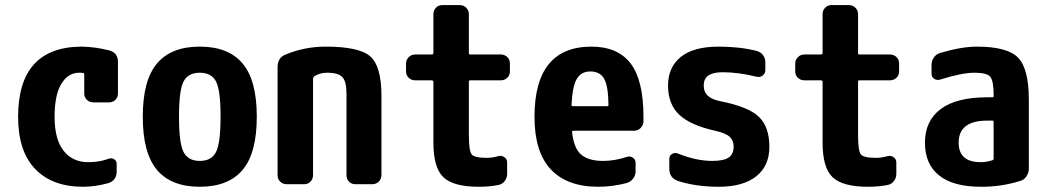

<svg xmlns="http://www.w3.org/2000/svg" viewBox="-20 -710 4040 740"><path d="M401.4 -515.6Q435.5 -505.9 434.6 -469.7V-349.6Q434.6 -335 424.8 -325.2Q415 -315.4 400.4 -315.4H339.8Q325.2 -315.4 314.9 -325.2Q304.7 -335 304.7 -349.6V-422.9Q304.7 -428.7 299.8 -428.7Q294.9 -429.7 285.2 -429.7Q242.2 -429.7 216.3 -386.7Q190.4 -343.8 190.4 -259.8Q190.4 -172.9 225.1 -128.9Q259.8 -85 320.3 -85Q363.3 -85 397.5 -97.7Q409.2 -102.5 419.4 -96.7Q429.7 -90.8 429.7 -78.1V-49.8Q429.7 -13.7 396.5 -3.9Q346.7 9.8 299.8 9.8Q181.6 9.8 115.7 -58.6Q49.8 -127 49.8 -259.8Q49.8 -529.3 294.9 -530.3Q348.6 -529.3 401.4 -515.6Z M687.5 -124Q705.1 -89.8 750 -89.8Q794.9 -89.8 812.5 -124Q830.1 -158.2 830.1 -260.3Q830.1 -362.3 812.5 -396Q794.9 -429.7 750 -429.7Q705.1 -429.7 687.5 -396Q669.9 -362.3 669.9 -260.3Q669.9 -158.2 687.5 -124ZM585 -465.3Q639.6 -530.3 750 -530.3Q860.4 -530.3 915 -465.3Q969.7 -400.4 969.7 -260.3Q969.7 -120.1 915 -55.2Q860.4 9.8 750 9.8Q639.6 9.8 585 -55.2Q530.3 -120.1 530.3 -260.3Q530.3 -400.4 585 -465.3Z M1235.4 -530.3Q1365.2 -530.3 1407.7 -492.2Q1450.2 -454.1 1450.2 -339.8V-35.2Q1450.2 -20.5 1439.9 -10.3Q1429.7 0 1415 0H1349.6Q1335 0 1325.2 -9.8Q1315.4 -19.5 1315.4 -35.2V-349.6Q1315.4 -395.5 1299.8 -412.6Q1284.2 -429.7 1240.2 -429.7Q1212.9 -429.7 1191.4 -416Q1187.5 -413.1 1186.5 -408.2V-35.2Q1186.5 -20.5 1176.8 -10.3Q1167 0 1152.3 0H1085Q1070.3 0 1060.1 -9.8Q1049.8 -19.5 1049.8 -35.2V-450.2Q1049.8 -488.3 1081.1 -500Q1154.3 -530.3 1235.4 -530.3Z M1910.2 -500Q1924.8 -500 1935.1 -490.2Q1945.3 -480.5 1945.3 -464.8V-434.6Q1945.3 -419.9 1935.1 -410.2Q1924.8 -400.4 1910.2 -400.4H1792Q1787.1 -400.4 1787.1 -394.5V-190.4Q1787.1 -129.9 1797.4 -115.7Q1807.6 -101.6 1855.5 -101.6Q1877.9 -101.6 1901.4 -108.4Q1914.1 -111.3 1924.3 -104Q1934.6 -96.7 1934.6 -84V-40Q1934.6 -24.4 1925.3 -12.2Q1916 0 1901.4 2.9Q1867.2 9.8 1825.2 9.8Q1727.5 9.8 1689 -26.9Q1650.4 -63.5 1650.4 -160.2V-394.5Q1650.4 -399.4 1644.5 -400.4H1580.1Q1565.4 -400.4 1555.2 -410.2Q1544.9 -419.9 1544.9 -434.6V-464.8Q1544.9 -479.5 1555.2 -489.7Q1565.4 -500 1580.1 -500H1644.5Q1649.4 -500 1650.4 -504.9V-655.3Q1650.4 -669.9 1660.2 -680.2Q1669.9 -690.4 1684.6 -690.4H1752Q1766.6 -690.4 1776.9 -680.2Q1787.1 -669.9 1787.1 -655.3V-504.9Q1787.1 -500 1792 -500Z M2320.3 -300.8Q2325.2 -300.8 2325.2 -305.7Q2324.2 -379.9 2308.1 -407.2Q2292 -434.6 2254.9 -434.6Q2220.7 -434.6 2203.6 -406.7Q2186.5 -378.9 2182.6 -305.7Q2182.6 -300.8 2188.5 -300.8ZM2259.8 -530.3Q2360.4 -530.3 2410.2 -465.8Q2460 -401.4 2460 -259.8V-241.2Q2459 -226.6 2448.7 -216.3Q2438.5 -206.1 2422.9 -206.1H2190.4Q2185.5 -206.1 2184.6 -202.1Q2191.4 -138.7 2219.7 -114.3Q2248 -89.8 2304.7 -89.8Q2349.6 -89.8 2396.5 -105.5Q2409.2 -109.4 2419.4 -102.1Q2429.7 -94.7 2429.7 -82V-49.8Q2429.7 -34.2 2420.4 -22Q2411.1 -9.8 2396.5 -4.9Q2341.8 9.8 2285.2 9.8Q2166 9.8 2103 -57.1Q2040 -124 2040 -259.8Q2040 -530.3 2259.8 -530.3Z M2754.9 -320.3Q2864.3 -298.8 2904.8 -259.8Q2945.3 -220.7 2945.3 -144.5Q2945.3 -70.3 2894.5 -30.3Q2843.8 9.8 2750 9.8Q2662.1 9.8 2592.8 -12.7Q2559.6 -24.4 2559.6 -59.6V-97.7Q2559.6 -110.4 2570.3 -116.7Q2581.1 -123 2592.8 -118.2Q2664.1 -89.8 2724.6 -89.8Q2769.5 -89.8 2788.6 -103Q2807.6 -116.2 2807.6 -144.5Q2807.6 -168 2793 -182.1Q2778.3 -196.3 2740.2 -205.1Q2641.6 -226.6 2598.1 -267.6Q2554.7 -308.6 2554.7 -379.9Q2554.7 -451.2 2604 -490.7Q2653.3 -530.3 2750 -530.3Q2831.1 -530.3 2896.5 -513.7Q2911.1 -509.8 2920.4 -498Q2929.7 -486.3 2929.7 -469.7V-439.5Q2929.7 -426.8 2919.4 -418.9Q2909.2 -411.1 2896.5 -414.1Q2826.2 -431.6 2764.6 -431.6Q2691.4 -431.6 2692.4 -379.9Q2691.4 -333 2754.9 -320.3Z M3410.2 -500Q3424.8 -500 3435.1 -490.2Q3445.3 -480.5 3445.3 -464.8V-434.6Q3445.3 -419.9 3435.1 -410.2Q3424.8 -400.4 3410.2 -400.4H3292Q3287.1 -400.4 3287.1 -394.5V-190.4Q3287.1 -129.9 3297.4 -115.7Q3307.6 -101.6 3355.5 -101.6Q3377.9 -101.6 3401.4 -108.4Q3414.1 -111.3 3424.3 -104Q3434.6 -96.7 3434.6 -84V-40Q3434.6 -24.4 3425.3 -12.2Q3416 0 3401.4 2.9Q3367.2 9.8 3325.2 9.8Q3227.5 9.8 3189 -26.9Q3150.4 -63.5 3150.4 -160.2V-394.5Q3150.4 -399.4 3144.5 -400.4H3080.1Q3065.4 -400.4 3055.2 -410.2Q3044.9 -419.9 3044.9 -434.6V-464.8Q3044.9 -479.5 3055.2 -489.7Q3065.4 -500 3080.1 -500H3144.5Q3149.4 -500 3150.4 -504.9V-655.3Q3150.4 -669.9 3160.2 -680.2Q3169.9 -690.4 3184.6 -690.4H3252Q3266.6 -690.4 3276.9 -680.2Q3287.1 -669.9 3287.1 -655.3V-504.9Q3287.1 -500 3292 -500Z M3809.6 -99.6V-240.2Q3809.6 -245.1 3804.7 -245.1H3785.2Q3674.8 -245.1 3674.8 -160.2Q3674.8 -85 3759.8 -85Q3784.2 -85 3805.7 -92.8Q3809.6 -93.8 3809.6 -99.6ZM3745.1 -530.3Q3862.3 -530.3 3903.8 -487.8Q3945.3 -445.3 3945.3 -325.2V-59.6Q3945.3 -43.9 3936 -30.3Q3926.8 -16.6 3912.1 -12.7Q3836.9 10.7 3759.8 9.8Q3654.3 9.8 3599.6 -33.7Q3544.9 -77.1 3544.9 -160.2Q3544.9 -244.1 3605.5 -289.6Q3666 -335 3785.2 -335H3804.7Q3809.6 -335 3809.6 -339.8V-344.7Q3809.6 -396.5 3797.4 -413.1Q3785.2 -429.7 3735.4 -429.7Q3687.5 -429.7 3603.5 -403.3Q3590.8 -399.4 3580.6 -406.2Q3570.3 -413.1 3570.3 -425.8V-460Q3570.3 -475.6 3579.6 -488.8Q3588.9 -502 3603.5 -505.9Q3685.5 -530.3 3745.1 -530.3Z"/></svg>

Font: Rounded-L Mgen+ 1mn bold
Style: Bold
Weight: 700
Designer: [Source Han Sans]
Ryoko NISHIZUKA  (kana & ideographs); Paul D. Hunt (Latin, Greek & Cyrillic); Wenlong ZHANG  (bopomofo
Version: Version 1.059.20150602